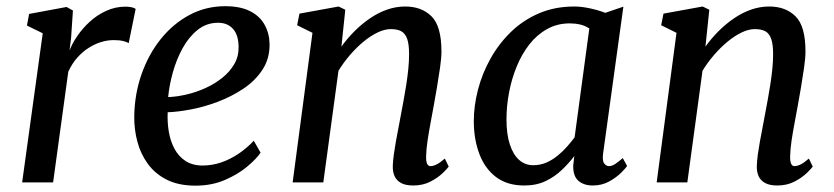

<svg xmlns="http://www.w3.org/2000/svg" viewBox="-20 -589 2694 620"><path d="M51.5 0 118 -481.5 67 -506.5 74 -544 195 -566.5 215.5 -555 209.5 -466 204.5 -426Q213 -448.5 229.8 -473Q246.5 -497.5 270 -519Q293.5 -540.5 323 -554Q352.5 -567.5 385.5 -567.5Q394.5 -567.5 404 -565.8Q413.5 -564 418 -560L395.5 -449.5Q390 -453.5 377.8 -456.5Q365.5 -459.5 347 -459.5Q327 -459.5 306.5 -453.2Q286 -447 266 -434.2Q246 -421.5 229.2 -402.5Q212.5 -383.5 200.5 -357.5L151.5 0Z M821.5 -96Q808 -76 778.2 -51Q748.5 -26 706 -7.8Q663.5 10.5 611.5 10.5Q557 10.5 519 -8.5Q481 -27.5 457.5 -59.8Q434 -92 423.5 -131.8Q413 -171.5 413.5 -213Q414.5 -285 437 -349.2Q459.5 -413.5 499.2 -463Q539 -512.5 592 -540.8Q645 -569 707 -569Q756 -569 787.5 -553Q819 -537 834.5 -509Q850 -481 850.5 -446.5Q851 -399.5 827.5 -363.8Q804 -328 765.8 -302.5Q727.5 -277 683 -260.2Q638.5 -243.5 595.8 -235.5Q553 -227.5 521.5 -226.5Q520 -195 525 -164.5Q530 -134 543.2 -109Q556.5 -84 579 -69.2Q601.5 -54.5 634 -54.5Q664.5 -54.5 693.5 -64.2Q722.5 -74 749.5 -92Q776.5 -110 799.5 -134.5ZM684 -515.5Q647 -515.5 618.2 -492.5Q589.5 -469.5 569.5 -433Q549.5 -396.5 538 -354.8Q526.5 -313 523 -275.5Q551 -276.5 582.2 -283.8Q613.5 -291 643.2 -304.5Q673 -318 697.5 -337.5Q722 -357 736.5 -382Q751 -407 750.5 -437.5Q750 -476.5 732.2 -496Q714.5 -515.5 684 -515.5Z M1082.5 -438.5Q1101.5 -465 1125 -488.5Q1148.5 -512 1175 -530Q1201.5 -548 1230 -558Q1258.5 -568 1288.5 -568Q1341.5 -568 1373.5 -536.2Q1405.5 -504.5 1405.5 -423Q1405.5 -401.5 1401 -370.5Q1396.5 -339.5 1391 -306.8Q1385.5 -274 1380.5 -247Q1376 -222 1370.5 -193Q1365 -164 1360.8 -135.8Q1356.5 -107.5 1356 -85Q1355.5 -68 1359.2 -60.2Q1363 -52.5 1369.5 -52.5Q1379 -52.5 1390 -58Q1401 -63.5 1416.5 -77L1429 -51Q1425 -45 1409.5 -30Q1394 -15 1369.8 -2.5Q1345.5 10 1314.5 10Q1290 10 1275.2 2Q1260.5 -6 1254 -20.5Q1247.5 -35 1248.5 -55.5Q1249 -70.5 1251.8 -90.5Q1254.5 -110.5 1258.5 -132.8Q1262.5 -155 1267 -177.8Q1271.5 -200.5 1275 -220.5Q1279 -241.5 1283.5 -266Q1288 -290.5 1292 -316Q1296 -341.5 1298.5 -366.5Q1301 -391.5 1301 -414Q1301 -445.5 1295 -463Q1289 -480.5 1276.2 -487.8Q1263.5 -495 1242 -495Q1222 -495 1199.5 -484.2Q1177 -473.5 1154.2 -454.8Q1131.5 -436 1110.5 -411.8Q1089.5 -387.5 1073 -360.5L1024 0H925L989 -483L939.5 -507.5L947 -545L1073.5 -568L1095 -557.5Z M1927.5 -93Q1924.5 -69.5 1931.2 -61Q1938 -52.5 1946.5 -52.5Q1955.5 -52.5 1965.8 -59Q1976 -65.5 1991 -78.5L2005 -53Q2001 -46.5 1985.8 -31.2Q1970.5 -16 1947 -3Q1923.5 10 1894 10Q1865.5 10 1848 -5Q1830.5 -20 1831 -54L1834.5 -85Q1817 -62 1794.2 -40.2Q1771.5 -18.5 1741.8 -4.2Q1712 10 1673 10Q1617.5 10 1581.5 -17.5Q1545.5 -45 1527.8 -92.2Q1510 -139.5 1510 -198Q1510 -247.5 1523.5 -299.5Q1537 -351.5 1563.8 -399.5Q1590.5 -447.5 1629.5 -485.5Q1668.5 -523.5 1720 -545.8Q1771.5 -568 1834.5 -568Q1857.5 -568 1885.2 -562Q1913 -556 1934.5 -547.5L1993 -567.5ZM1883 -497Q1869.5 -506 1853.5 -509.8Q1837.5 -513.5 1820 -513.5Q1779.5 -513.5 1746.8 -495.2Q1714 -477 1689.5 -445.8Q1665 -414.5 1648.5 -374.2Q1632 -334 1623.8 -290.2Q1615.5 -246.5 1615.5 -203.5Q1615.5 -155 1626.5 -122Q1637.5 -89 1656.8 -72.2Q1676 -55.5 1701.5 -55.5Q1725 -55.5 1744.8 -64.2Q1764.5 -73 1781.2 -86.8Q1798 -100.5 1811.5 -116Q1825 -131.5 1835.5 -145.5Z M2258 -438.5Q2277 -465 2300.5 -488.5Q2324 -512 2350.5 -530Q2377 -548 2405.5 -558Q2434 -568 2464 -568Q2517 -568 2549 -536.2Q2581 -504.5 2581 -423Q2581 -401.5 2576.5 -370.5Q2572 -339.5 2566.5 -306.8Q2561 -274 2556 -247Q2551.5 -222 2546 -193Q2540.5 -164 2536.2 -135.8Q2532 -107.5 2531.5 -85Q2531 -68 2534.8 -60.2Q2538.5 -52.5 2545 -52.5Q2554.5 -52.5 2565.5 -58Q2576.5 -63.5 2592 -77L2604.5 -51Q2600.5 -45 2585 -30Q2569.5 -15 2545.2 -2.5Q2521 10 2490 10Q2465.5 10 2450.8 2Q2436 -6 2429.5 -20.5Q2423 -35 2424 -55.5Q2424.5 -70.5 2427.2 -90.5Q2430 -110.5 2434 -132.8Q2438 -155 2442.5 -177.8Q2447 -200.5 2450.5 -220.5Q2454.5 -241.5 2459 -266Q2463.5 -290.5 2467.5 -316Q2471.5 -341.5 2474 -366.5Q2476.5 -391.5 2476.5 -414Q2476.5 -445.5 2470.5 -463Q2464.5 -480.5 2451.8 -487.8Q2439 -495 2417.5 -495Q2397.5 -495 2375 -484.2Q2352.5 -473.5 2329.8 -454.8Q2307 -436 2286 -411.8Q2265 -387.5 2248.5 -360.5L2199.5 0H2100.5L2164.5 -483L2115 -507.5L2122.5 -545L2249 -568L2270.5 -557.5Z"/></svg>

Font: Merriweather Light 18pt
Style: Italic
Weight: 400
Italic angle: -7.8°
Version: Version 2.101